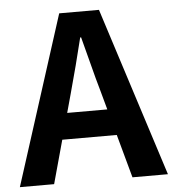

<svg xmlns="http://www.w3.org/2000/svg" viewBox="-57 -790 754 838"><g transform="rotate(-5 320.5 -370.5)"><path d="M-3.8 0 233.3 -740.8H407.5L644.9 0H489.5L383.7 -385.9Q366.9 -444.1 351.2 -506.3Q335.5 -568.5 319.4 -627.9H315.4Q300.9 -567.7 284.7 -505.9Q268.5 -444.1 252.5 -385.9L146.3 0ZM143.3 -190.1V-304.8H495.4V-190.1Z"/></g></svg>

Font: Shanggu Sans SC VF
Style: Regular
Weight: 250
Designer: GuiWonder
Version: Version 1.021